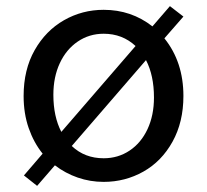

<svg xmlns="http://www.w3.org/2000/svg" viewBox="-20 -580 675 626"><path d="M159 -41 101 26 58 -8 119 -79Q90 -115 73.5 -162.5Q57 -210 57 -267Q57 -353 93 -416.5Q129 -480 188.5 -514Q248 -548 318 -548Q408 -548 477 -494L534 -560L578 -526L516 -455Q578 -378 578 -267Q578 -182 542.5 -118Q507 -54 447.5 -20.5Q388 13 318 13Q274 13 233.5 -1Q193 -15 159 -41ZM482 -262Q482 -334 456 -384L214 -104Q256 -64 318 -64Q365 -64 402.5 -89Q440 -114 461 -159Q482 -204 482 -262ZM180 -150 422 -430Q379 -470 318 -470Q271 -470 233.5 -444.5Q196 -419 175 -374Q154 -329 154 -271Q154 -200 180 -150Z"/></svg>

Font: Nebula Sans Medium
Style: Regular
Weight: 500
Designer: Paul D. Hunt for Adobe (as Source Sans)
Foundry: Nebula Entertainment & Broadcasting LLC
Version: Version 1.010